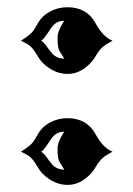

<svg xmlns="http://www.w3.org/2000/svg" viewBox="-20 -502 371 534"><path d="M38.1 -80.1Q65.4 -97.2 72.5 -107.7Q79.6 -118.2 84 -126.5Q95.7 -148.4 118.4 -160.9Q141.1 -173.3 167.5 -173.3Q222.2 -173.3 246.6 -127.4Q266.1 -91.3 293 -80.1Q285.6 -75.7 279.3 -72.3Q272.9 -68.8 267.6 -64.5Q256.3 -55.2 245.1 -35.9Q233.9 -16.6 213.1 -2.2Q192.4 12.2 167.5 12.2Q142.6 12.2 119.4 -2.2Q96.2 -16.6 84 -38.6Q69.8 -63 58.3 -69.6Q46.9 -76.2 38.1 -80.1ZM158.7 -135.7Q147.9 -135.7 139.6 -131.6Q131.3 -127.4 125 -119.1Q118.7 -110.8 116 -106.2Q113.3 -101.6 109.4 -96.7Q100.1 -83 94.2 -80.1Q102.1 -75.7 108.6 -66.2Q115.2 -56.6 124 -45.9Q137.2 -30.3 158.7 -30.3Q155.8 -35.6 152.6 -40.3Q149.4 -44.9 146.5 -50Q143.6 -55.2 141.8 -62.3Q140.1 -69.3 140.1 -88.6Q140.1 -107.9 158.7 -135.7ZM38.1 -388.7Q65.4 -405.8 72.5 -416.3Q79.6 -426.8 84 -435.1Q95.7 -457 118.4 -469.5Q141.1 -481.9 167.5 -481.9Q222.2 -481.9 246.6 -436Q266.1 -399.9 293 -388.7Q285.6 -384.3 279.3 -380.9Q272.9 -377.4 267.6 -373Q256.3 -363.8 245.1 -344.5Q233.9 -325.2 213.1 -310.8Q192.4 -296.4 167.5 -296.4Q142.6 -296.4 119.4 -310.8Q96.2 -325.2 84 -347.2Q69.8 -371.6 58.3 -378.2Q46.9 -384.8 38.1 -388.7ZM158.7 -444.3Q147.9 -444.3 139.6 -440.2Q131.3 -436 125 -427.7Q118.7 -419.4 116 -414.8Q113.3 -410.2 109.4 -405.3Q100.1 -391.6 94.2 -388.7Q102.1 -384.3 108.6 -374.8Q115.2 -365.2 124 -354.5Q137.2 -338.9 158.7 -338.9Q155.8 -344.2 152.6 -348.9Q149.4 -353.5 146.5 -358.6Q143.6 -363.8 141.8 -370.8Q140.1 -377.9 140.1 -397.2Q140.1 -416.5 158.7 -444.3Z"/></svg>

Font: Rye
Style: Regular
Weight: 400
Designer: Nicole Fally
Foundry: Nicole Fally
Version: Version 1.001